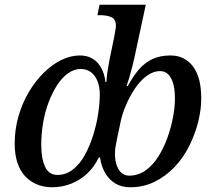

<svg xmlns="http://www.w3.org/2000/svg" viewBox="-20 -780 912 810"><path d="M200 10Q165 10 136 -2Q107 -14 86 -36.5Q65 -59 53.5 -93.5Q42 -128 42 -174Q42 -234 58 -289.5Q74 -345 101.5 -391.5Q129 -438 164.5 -473Q200 -508 239 -527Q278 -546 317 -546Q348 -546 370.5 -532.5Q393 -519 407 -493.5Q421 -468 425 -434H429Q430 -455 433 -475.5Q436 -496 439 -511Q442 -526 443 -533L462 -625Q464 -639 466.5 -651.5Q469 -664 469 -670Q469 -699 450 -707.5Q431 -716 402 -716H391L400 -760H595L548 -541Q544 -523 538.5 -500.5Q533 -478 526.5 -456Q520 -434 514 -417H519Q542 -459 566.5 -487.5Q591 -516 623.5 -531Q656 -546 699 -546Q759 -546 794 -500Q829 -454 829 -365Q829 -317 816 -265.5Q803 -214 778.5 -164.5Q754 -115 717 -76Q680 -37 633 -13.5Q586 10 529 10Q493 10 466.5 -6Q440 -22 423.5 -50.5Q407 -79 402 -116H397Q378 -76 348 -48Q318 -20 280 -5Q242 10 200 10ZM222 -42Q259 -42 288.5 -65.5Q318 -89 339 -128Q360 -167 374 -212.5Q388 -258 394.5 -302.5Q401 -347 401 -381Q401 -414 391 -438.5Q381 -463 363 -476Q345 -489 320 -489Q293 -489 267.5 -471Q242 -453 221.5 -421.5Q201 -390 185.5 -349.5Q170 -309 162 -262.5Q154 -216 154 -170Q154 -112 170 -77Q186 -42 222 -42ZM525 -39Q563 -39 594 -61Q625 -83 648 -119.5Q671 -156 686.5 -199.5Q702 -243 710 -286Q718 -329 718 -364Q718 -404 710 -429.5Q702 -455 688.5 -467.5Q675 -480 656 -480Q626 -480 598.5 -459.5Q571 -439 549 -406Q527 -373 511.5 -336.5Q496 -300 489 -267L474 -196Q470 -178 467.5 -161.5Q465 -145 465 -130Q465 -102 473 -81Q481 -60 494 -49.5Q507 -39 525 -39Z"/></svg>

Font: ET Text
Style: Italic
Weight: 470
Italic angle: -12°
Designer: Monotype Design Team
Foundry: Monotype Imaging Inc.
Version: Version 2.009